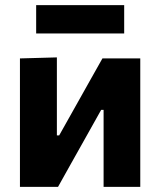

<svg xmlns="http://www.w3.org/2000/svg" viewBox="-20 -726 623 746"><path d="M57.5 0V-499L201 -503V-200H210L283 -330Q307 -373 330.8 -415.2Q354.5 -457.5 378 -499H525V0H382.5V-299H373L301 -170.5Q277 -128 253 -85Q229 -42 205.5 0ZM120.5 -596V-706H462.5V-596Z"/></svg>

Font: Heraclito
Style: Bold
Weight: 700
Designer: Kostas Bartsokas (font) & Cristiano Sobral (main changes)
Foundry: Kostas Bartsokas (font) & Cristiano Sobral (main changes)
Version: Version 1.00;July 8, 2020;FontCreator 13.0.0.2655 64-bit